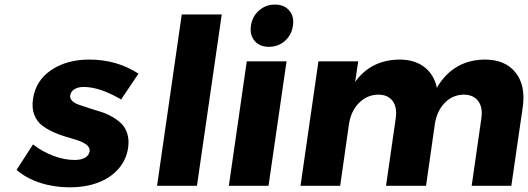

<svg xmlns="http://www.w3.org/2000/svg" viewBox="-20 -805 2288 832"><path d="M51.8 -68.8 123 -179.2Q164.6 -147 211.9 -129.4Q259.3 -111.8 304.2 -111.8Q330.6 -111.8 347.9 -121.3Q365.2 -130.9 368.2 -148.9Q370.6 -164.6 356.7 -176.3Q342.8 -188 319.6 -195.8Q296.4 -203.6 267.8 -211.7Q239.3 -219.7 211.4 -232.4Q183.6 -245.1 161.6 -262Q139.6 -278.8 128.4 -308.1Q117.2 -337.4 123 -376Q134.8 -456.5 202.4 -501.7Q270 -546.9 367.2 -546.9Q486.3 -546.9 580.1 -485.8L504.9 -374Q412.1 -428.2 342.8 -428.2Q318.8 -428.2 303 -418.7Q287.1 -409.2 284.2 -391.1Q282.2 -377.9 293 -367.7Q303.7 -357.4 322.8 -350.8Q341.8 -344.2 366 -336.4Q390.1 -328.6 415.8 -320.8Q441.4 -313 465.1 -299.6Q488.8 -286.1 506.1 -269.3Q523.4 -252.4 531.7 -225.6Q540 -198.7 535.2 -165Q527.3 -110.8 491.7 -71.5Q456.1 -32.2 402.3 -12.7Q348.6 6.8 283.2 6.8Q214.8 6.8 154.8 -12.5Q94.7 -31.7 51.8 -68.8Z M660.6 0 767.6 -742.2H940.9L833.5 0Z M971.7 0 1049.3 -539.1H1221.7L1143.6 0ZM1067.4 -693.8Q1073.2 -733.9 1102.3 -759.5Q1131.3 -785.2 1171.4 -785.2Q1211.4 -785.2 1233.4 -759.5Q1255.4 -733.9 1249.5 -693.8Q1243.7 -653.3 1214.6 -627.7Q1185.5 -602.1 1145.5 -602.1Q1105.5 -602.1 1083.5 -627.7Q1061.5 -653.3 1067.4 -693.8Z M1282.2 0 1359.9 -539.1H1532.2L1519 -450.2Q1587.4 -545.4 1710.9 -546.9Q1776.4 -546.9 1818.6 -514.6Q1860.8 -482.4 1873 -424.8Q1943.8 -545.4 2081.1 -546.9Q2169.4 -546.9 2214.1 -490.7Q2258.8 -434.6 2245.1 -339.8L2195.8 0H2023.9L2065.9 -292Q2072.8 -339.8 2052 -367.4Q2031.2 -395 1988.3 -395Q1939.9 -393.6 1906.2 -358.2Q1872.6 -322.8 1864.3 -267.1L1826.2 0H1652.8L1694.8 -292Q1701.7 -340.3 1681.2 -367.7Q1660.6 -395 1618.2 -395Q1569.3 -393.6 1534.9 -358.2Q1500.5 -322.8 1492.2 -267.1L1454.1 0Z"/></svg>

Font: Trueno
Style: Bold Italic
Weight: 700
Designer: Julieta Ulanovsky
Foundry: Julieta Ulanovsky
Version: Version 3.001b | FøM Fix